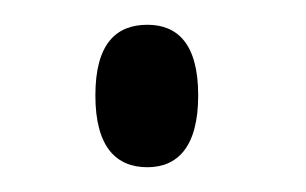

<svg xmlns="http://www.w3.org/2000/svg" viewBox="-20 -128 247 155"><path d="M99 7C123 7 140 -9 140 -51C140 -93 123 -108 99 -108C74 -108 57 -93 57 -51C57 -9 74 7 99 7Z"/></svg>

Font: Noto Serif Display ExtraCondensed
Style: Regular
Weight: 400
Width: 2
Designer: Monotype Design Team
Foundry: Monotype Imaging Inc.
Version: Version 2.009